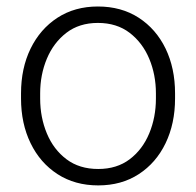

<svg xmlns="http://www.w3.org/2000/svg" viewBox="-20 -558 601 588"><path d="M44.4 -256.3V-272Q44.4 -349.1 73.7 -409.2Q103 -469.2 156 -503.7Q209 -538.1 279.8 -538.1Q351.6 -538.1 404.8 -503.7Q458 -469.2 487.1 -409.2Q516.1 -349.1 516.1 -272V-256.3Q516.1 -179.7 487.1 -119.4Q458 -59.1 405 -24.7Q352.1 9.8 280.8 9.8Q209.5 9.8 156.2 -24.7Q103 -59.1 73.7 -119.4Q44.4 -179.7 44.4 -256.3ZM103 -272V-256.3Q103 -198.7 123.5 -149.4Q144 -100.1 183.6 -70.3Q223.1 -40.5 280.8 -40.5Q337.9 -40.5 377.2 -70.3Q416.5 -100.1 437 -149.4Q457.5 -198.7 457.5 -256.3V-272Q457.5 -329.1 437 -378.2Q416.5 -427.2 377 -457.5Q337.4 -487.8 279.8 -487.8Q222.7 -487.8 183.3 -457.5Q144 -427.2 123.5 -378.2Q103 -329.1 103 -272Z"/></svg>

Font: Vazirmatn RD FD ExtraLight
Style: Regular
Weight: 200
Designer: Saber Rastikerdar
Foundry: Saber Rastikerdar
Version: Version 33.003